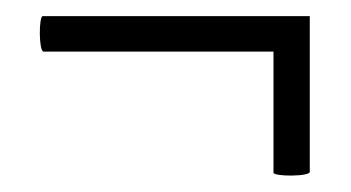

<svg xmlns="http://www.w3.org/2000/svg" viewBox="-20 -325 435 238"><path d="M364 -305H33C28 -305 28 -261 34 -261H319V-111C319 -106 364 -106 364 -112Z"/></svg>

Font: Cormorant SC Semi
Style: Regular
Weight: 600
Designer: Christian Thalmann (Catharsis Fonts)
Version: Version 1.000;PS 001.000;hotconv 1.0.70;makeotf.lib2.5.58329